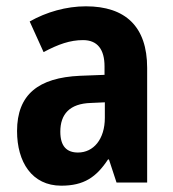

<svg xmlns="http://www.w3.org/2000/svg" viewBox="-20 -578 549 608"><path d="M252 -558C190 -558 127 -540 74 -510L118 -413C165 -438 202 -451 243 -451C289 -451 311 -421 311 -368V-341L233 -338C102 -332 34 -279 34 -163C34 -65 81 10 174 10C246 10 285 -17 322 -73H325L349 0H446V-363C446 -494 377 -558 252 -558ZM268 -252 312 -254V-205C312 -137 276 -95 227 -95C192 -95 171 -114 171 -161C171 -216 200 -250 268 -252Z"/></svg>

Font: Noto Sans Telugu Condensed
Style: Bold
Weight: 700
Width: 3
Designer: Jelle Bosma - Monotype Design Team
Foundry: Monotype Imaging Inc.
Version: Version 2.005